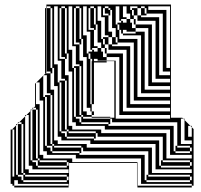

<svg xmlns="http://www.w3.org/2000/svg" viewBox="-20 -720 889 848"><path d="M211 -652V-684H203V-692H187V-684H203V-652ZM339 -652V-684H331V-692H315V-684H331V-652ZM475 -660V-676H467V-684H459V-692H443V-684H459V-676H467V-660ZM275 -652V-684H267V-692H251V-684H267V-652ZM403 -652V-684H395V-692H379V-684H395V-652ZM731 -420V-692H635V-676H715V-420ZM211 -588V-620H187V-652H185V-620H203V-588ZM395 -212H385V-228H379V-244H363V-468H347V-532H339V-524H331V-532H315V-556H331V-548H339V-532H347V-548H339V-556H315V-588H331V-556H339V-588H315V-620H331V-588H339V-620H315V-652H331V-620H339V-652H315V-684H307V-524H331V-452H347V-228H363V-212H385V-204H467V-200H485V-450H451V-452H411V-460H395V-452H387V-460H379V-484H371V-492H387V-500H379V-580H363V-692H347V-564H363V-484H371V-460H379V-260H385V-228H395ZM731 -388V-404H699V-660H627V-684H619V-692H603V-684H619V-660H627V-652H603V-684H587V-692H555V-676H563V-652H571V-636H579V-628H587V-652H571V-676H563V-684H587V-652H603V-644H683V-388ZM731 -356V-372H667V-628H579V-612H651V-356ZM731 -324V-340H635V-596H579V-612H571V-636H555V-660H539V-692H523V-644H539V-636H555V-620H563V-596H579V-580H619V-324ZM523 -580H515V-588H507V-612H499V-620H515V-628H507V-692H491V-612H499V-588H507V-548H587V-292H731V-308H603V-564H523V-572H515V-580H523V-572H579V-580H539V-588H523ZM499 -524H475V-556H459V-564H443V-644H427V-692H411V-628H427V-548H435V-524H443V-508H451V-500H459V-524H443V-548H435V-556H459V-524H475V-516H555V-260H731V-276H571V-532H499V-556H491V-596H475V-660H467V-652H459V-660H443V-684H435V-652H459V-580H475V-556H491V-532H499ZM731 -228V-244H539V-500H451V-484H523V-228ZM403 -588H395V-596H379V-620H395V-612H403V-596H411V-612H403V-620H379V-652H395V-620H403V-652H379V-684H371V-588H395V-516H411V-508H427V-492H435V-468H451V-452H491V-196H731V-212H507V-468H451V-484H443V-508H427V-532H411V-596H403ZM339 -204H347V-196H339ZM43 -116V-132H35V-116ZM827 -116V-158L821 -164H811V-116ZM275 -140H283V-132H275ZM827 -84V-100H795V-190L789 -196H779V-84ZM211 -76H219V-68H211ZM755 -76H763V-68H755ZM43 -52V-68H35V-52ZM339 -236V-268H315V-300H331V-268H339V-300H315V-332H331V-300H339V-332H315V-364H331V-332H339V-364H315V-396H331V-364H339V-396H315V-420H307V-428H331V-396H339V-428H331V-436H315V-516H299V-692H283V-500H299V-420H307V-204H315V-196H331V-180H339V-172H459V-164H747V-52H755V-44H819V-52H755V-68H819V-52H827V-68H819V-76H763V-180H467V-172H459V-180H339V-196H467V-180H475V-196H467V-200H385V-204H347V-212H339V-236H315V-268H331V-236ZM43 -20V-36H35V-20ZM275 -460H267V-468H251V-492H267V-484H275V-468H283V-484H275V-492H251V-524H267V-492H275V-524H251V-556H267V-524H275V-556H251V-588H267V-556H275V-588H251V-620H267V-588H275V-620H251V-652H267V-620H275V-652H251V-684H243V-460H267V-388H283V-164H299V-148H427V-132H715V-20H827V-36H731V-148H443V-164H315V-180H299V-404H283V-468H275ZM147 -12H123V-44H139V-20H147ZM147 -12H155V-4H147ZM691 -12H699V-4H691ZM43 -4H35V12H43ZM275 -172V-204H251V-236H267V-204H275V-236H251V-268H267V-236H275V-268H251V-300H267V-268H275V-300H251V-332H267V-300H275V-332H251V-356H243V-364H267V-332H275V-364H267V-372H251V-452H235V-692H219V-436H235V-356H243V-140H251V-132H267V-116H275V-108H395V-100H683V12H691V20H819V12H691V-4H819V12H827V-4H819V-12H699V-116H403V-108H395V-116H275V-132H403V-116H411V-132H403V-140H283V-148H275V-172H251V-204H267V-172ZM43 28H35V44H43ZM211 -396H203V-404H187V-428H185V-400L181 -396H203V-324H219V-100H235V-84H363V-68H651V44H827V28H667V-84H379V-100H251V-116H235V-340H219V-404H211ZM627 52H635V60H627ZM83 52H91V60H83ZM43 60V76H35V60ZM523 -628V-620H539V-636H515V-628ZM211 -556V-588H187V-620H185V-588H203V-556ZM211 -524V-556H187V-588H185V-556H203V-524ZM211 -492V-524H187V-556H185V-524H203V-492ZM211 -460V-492H187V-524H185V-492H203V-460ZM395 -500V-492H411V-508H387V-500ZM211 -428V-460H187V-492H185V-460H203V-428ZM395 -436H385V-450H387V-452H395V-450H451V-444H395ZM219 -404V-420H211V-428H187V-460H185V-428H203V-420H211V-404ZM395 -420H385V-436H395ZM395 -404H385V-420H395ZM395 -388H385V-404H395ZM395 -372H385V-388H395ZM395 -356H385V-372H395ZM395 -340H385V-356H395ZM395 -324H385V-340H395ZM395 -308H385V-324H395ZM395 -292H385V-308H395ZM395 -276H385V-292H395ZM395 -260H385V-276H395ZM339 -204H315V-236H331V-212H339ZM275 -140H251V-172H267V-148H275ZM43 -84V-100H35V-84ZM43 -100V-116H35V-100ZM43 -68V-84H35V-68ZM211 -76H187V-108H203V-84H211ZM43 -36V-52H35V-36ZM43 -4V-20H35V-4ZM43 12H35V28H43ZM43 44H35V60H43ZM83 52H59V20H75V44H83ZM211 -108V-140H187V-172H203V-140H211V-172H187V-204H203V-172H211V-204H187V-236H203V-204H211V-236H187V-268H203V-236H211V-268H187V-292H179V-300H203V-268H211V-300H203V-308H187V-388H173L181 -396H179V-684H185V-652H203V-620H211V-652H187V-684H185V-700H735V-200H785L789 -196H795V-190L821 -164H827V-158L835 -150V100H827V92H603V-20H315V-36H187V-52H171V-276H155V-356H141L171 -386V-388H173L171 -386V-292H179V-76H187V-68H203V-52H211V-44H331V-36H619V76H627V84H819V76H627V60H819V76H827V60H819V52H635V-52H339V-44H331V-52H211V-68H339V-52H347V-68H339V-76H219V-84H211V-108H187V-140H203V-108ZM83 -12V-44H59V-76H75V-44H83V-76H59V-108H75V-76H83V-108H59V-140H75V-108H83V-140H59V-172H57L59 -174V-180H65L59 -174V-172H75V-140H83V-172H75V-180H65L91 -206V-212H97L91 -206V28H107V44H283V28H123V12H107V-212H97L115 -230V-236H121L115 -230V-12H123V-4H139V12H147V20H275V12H147V-4H275V12H283V-4H275V-12H155V-20H147V-44H123V-76H139V-44H147V-76H123V-108H139V-76H147V-108H123V-140H139V-108H147V-140H123V-172H139V-140H147V-172H123V-204H139V-172H147V-204H123V-236H121L123 -238V-244H129L123 -238V-236H139V-204H147V-236H139V-244H129L135 -250V-350L139 -354V-356H141L139 -354V-260H155V-36H171V-20H299V-4H587V100H827V108H587V100H585V0H285V100H283V92H59V76H43V92H35V76H43V100H283V108H43V100H35V92H27V-148H35V-132H43V-148H35V-150L51 -166V-172H57L51 -166V52H59V60H75V76H83V84H275V76H83V60H275V76H283V60H275V52H91V44H83V20H59V-12H75V20H83V-12H59V-44H75V-12Z"/></svg>

Font: Rubik Broken Fax
Style: Regular
Weight: 400
Designer: Hubert and Fischer, NaN
Foundry: Hubert and Fischer, NaN
Version: Version 2.201